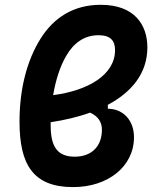

<svg xmlns="http://www.w3.org/2000/svg" viewBox="-20 -762 628 792"><path d="M424.8 -329.6C522.9 -381.8 587.9 -459.5 587.9 -566.4C587.9 -657.7 536.6 -742.2 395.5 -742.2C283.7 -742.2 202.1 -689.5 147.9 -603.5C91.3 -513.7 60.5 -395.5 60.5 -260.3C60.5 -83.5 116.2 9.8 281.7 9.8C425.3 9.8 532.7 -75.2 532.7 -195.8C532.7 -264.2 489.7 -313 424.8 -313.5ZM199.2 -369.6C209.5 -430.7 227.5 -487.8 252.9 -531.2C283.2 -584 327.1 -616.7 386.2 -616.7C435.5 -616.7 454.6 -594.7 454.6 -555.2C454.6 -453.6 343.8 -388.2 199.2 -369.6ZM351.6 -297.4C383.3 -283.2 400.4 -259.8 400.4 -227.1C400.4 -154.8 354 -115.7 288.6 -115.7C217.8 -115.7 189 -155.3 189 -244.6C189 -249 189 -253.4 189 -257.8C246.6 -266.6 301.8 -279.3 351.6 -297.4Z"/></svg>

Font: Cascadia Code NF
Style: Bold Italic
Weight: 700
Italic angle: -10°
Monospace: yes
Designer: Aaron Bell
Foundry: Saja Typeworks
Version: Version 2404.023